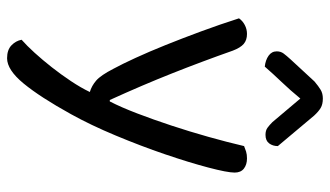

<svg xmlns="http://www.w3.org/2000/svg" viewBox="-210 -510 910 529"><g transform="rotate(90 244.5 -245.0)"><path d="M169 -103Q156 -127 139 -164Q122 -201 103.5 -247Q85 -293 66 -344.5Q47 -396 30 -449Q37 -459 48.5 -465Q60 -471 73 -471Q90 -471 100.5 -462Q111 -453 119 -432Q149 -347 181.5 -265Q214 -183 255 -93H259Q275 -124 292 -168.5Q309 -213 325.5 -263Q342 -313 356.5 -364.5Q371 -416 382 -463Q389 -466 397 -468.5Q405 -471 416 -471Q433 -471 444 -462.5Q455 -454 455 -437Q455 -417 441 -364Q427 -311 404.5 -245Q382 -179 353 -109.5Q324 -40 294 14Q247 99 209.5 144.5Q172 190 140 190Q117 190 104.5 178Q92 166 89 150Q105 136 125 114Q145 92 165 66.5Q185 41 203 14Q221 -13 233 -38Q216 -43 201.5 -55.5Q187 -68 169 -103ZM251 -618Q228 -590 205.5 -566.5Q183 -543 163 -520Q145 -522 133 -530.5Q121 -539 121 -553Q121 -564 127 -572Q133 -580 143 -591L204 -657Q217 -668 227 -674Q237 -680 251 -680Q267 -680 277 -674Q287 -668 298 -656L382 -556Q382 -542 374.5 -532Q367 -522 351 -522Q339 -522 331.5 -527.5Q324 -533 316 -541Z"/></g></svg>

Font: Baloo Bhai 2
Style: Regular
Weight: 400
Designer: Supriya Tembe, Noopur Datye and Ek Type
Foundry: Ek Type
Version: Version 1.640;PS 1.000;hotconv 16.6.51;makeotf.lib2.5.65220;